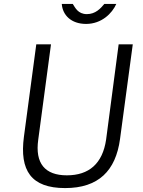

<svg xmlns="http://www.w3.org/2000/svg" viewBox="-20 -949 731 979"><path d="M573 -929H512C493 -906 467 -877 423 -877C377 -877 363 -911 351 -929H295C299 -872 343 -827 419 -827C498 -827 552 -881 573 -929ZM592 -240 657 -723H585L521 -237C503 -115 434 -55 321 -55C209 -55 158 -116 175 -237L240 -723H165L102 -252C79 -79 139 10 312 10C482 10 570 -78 592 -240Z"/></svg>

Font: United Sans Light
Style: Italic
Weight: 300
Italic angle: -8°
Designer: Pablo Impallari, Rodrigo Fuenzalida (Modified by Dan O. Williams)
Version: Version 1.000;PS 001.000;hotconv 1.0.88;makeotf.lib2.5.64775